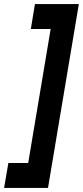

<svg xmlns="http://www.w3.org/2000/svg" viewBox="-24 -820 406 940"><path d="M211 100H-4L17 -22H114L224 -678H127L147 -800H362Z"/></svg>

Font: Oak Sans
Style: Bold Italic
Weight: 700
Italic angle: -9.5°
Foundry: Erik Kennedy, Walven
Version: Version 1.000